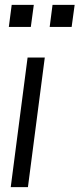

<svg xmlns="http://www.w3.org/2000/svg" viewBox="-20 -765 325 785"><path d="M118.2 -745.1 106 -654.8H16.1L27.8 -745.1ZM285.2 -745.1 272.9 -654.8H183.1L194.8 -745.1ZM23.9 0 92.8 -529.8H163.1L94.2 0Z"/></svg>

Font: Cooper Hewitt
Style: Book Italic
Weight: 706
Designer: Village Type and Design LLC
Foundry: Cooper Hewitt Smithsonian Design Museum
Version: 1.000